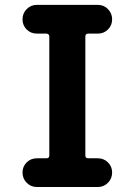

<svg xmlns="http://www.w3.org/2000/svg" viewBox="-20 -750 540 770"><path d="M334 -615.2Q322.3 -615.2 322.3 -603.5V-126Q322.3 -115.2 334 -115.2H372.1Q396.5 -115.2 413.1 -98.6Q429.7 -82 429.7 -58.1Q429.7 -34.2 413.1 -17.1Q396.5 0 372.1 0H127.9Q103.5 0 86.9 -17.1Q70.3 -34.2 70.3 -58.1Q70.3 -82 86.9 -98.6Q103.5 -115.2 127.9 -115.2H166Q177.7 -115.2 177.7 -126V-603.5Q177.7 -614.3 166 -615.2H127.9Q103.5 -615.2 86.9 -631.8Q70.3 -648.4 70.3 -672.4Q70.3 -696.3 86.9 -713.4Q103.5 -730.5 127.9 -730.5H372.1Q396.5 -730.5 413.1 -713.4Q429.7 -696.3 429.7 -672.4Q429.7 -648.4 413.1 -631.8Q396.5 -615.2 372.1 -615.2Z"/></svg>

Font: Rounded-X Mgen+ 2m bold
Style: Bold
Weight: 700
Designer: [Source Han Sans]
Ryoko NISHIZUKA  (kana & ideographs); Paul D. Hunt (Latin, Greek & Cyrillic); Wenlong ZHANG  (bopomofo
Version: Version 1.059.20150602